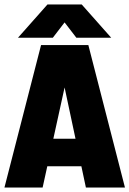

<svg xmlns="http://www.w3.org/2000/svg" viewBox="-20 -845 583 865"><path d="M433 -220V-96H112V-220ZM543 0H367L271 -451L172 0H0L165 -642H378ZM61 -675 194 -825H348L481 -675H324L271 -744L218 -675Z"/></svg>

Font: Teko Variable Light
Style: Regular
Weight: 300
Designer: Manushi Parikh, Jonny Pinhorn
Foundry: Indian Type Foundry
Version: Version 3.000